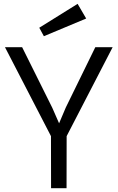

<svg xmlns="http://www.w3.org/2000/svg" viewBox="-20 -997 623 1017"><path d="M250 -275.9 6.3 -747.1H97.2L256.8 -426.3L293 -343.8L328.6 -427.7L484.9 -747.1H576.7L333 -275.9L332.5 0H250.5ZM188 -850.1 391.1 -976.6 436.5 -898.9 212.4 -805.2Z"/></svg>

Font: Armata
Style: Regular
Weight: 400
Designer: Viktoriya Grabowska
Foundry: Viktoriya Grabowska
Version: Version 1.003